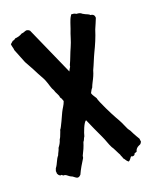

<svg xmlns="http://www.w3.org/2000/svg" viewBox="-145 -822 762 945"><g transform="rotate(-20 236.5 -349.5)"><path d="M10.7 -25.4C13.7 -21.5 13.7 -14.6 24.4 -10.7C28.3 -10.7 29.3 -14.6 36.1 -5.9C54.7 -6.8 54.7 5.9 78.1 14.6C85 18.6 92.8 28.3 101.6 28.3C108.4 28.3 113.3 23.4 117.2 19.5C128.9 -6.8 143.6 -30.3 158.2 -53.7C158.2 -57.6 160.2 -60.5 160.2 -64.5C170.9 -85 179.7 -104.5 186.5 -127C193.4 -133.8 193.4 -142.6 200.2 -151.4C203.1 -166 222.7 -219.7 235.4 -222.7C250 -188.5 265.6 -154.3 282.2 -119.1C293 -96.7 297.9 -76.2 308.6 -55.7C314.5 -49.8 329.1 -15.6 335 -6.8C335.9 1 341.8 6.8 342.8 15.6C350.6 23.4 352.5 33.2 363.3 40C372.1 36.1 376 26.4 382.8 19.5C387.7 23.4 394.5 23.4 401.4 18.6C401.4 9.8 409.2 10.7 416 7.8C418.9 -4.9 426.8 -12.7 438.5 -17.6C442.4 -20.5 444.3 -15.6 453.1 -31.2C453.1 -38.1 451.2 -41 451.2 -47.9C444.3 -59.6 437.5 -70.3 431.6 -82L422.9 -99.6C418.9 -106.4 415 -109.4 412.1 -116.2C400.4 -143.6 392.6 -160.2 377 -186.5C368.2 -201.2 323.2 -290 321.3 -307.6C314.5 -319.3 306.6 -328.1 303.7 -339.8C308.6 -347.7 311.5 -356.4 318.4 -363.3C325.2 -381.8 335.9 -398.4 342.8 -415C345.7 -421.9 349.6 -431.6 352.5 -442.4C365.2 -468.8 375 -496.1 387.7 -522.5C404.3 -556.6 418.9 -589.8 430.7 -627.9C437.5 -644.5 446.3 -662.1 453.1 -680.7C453.1 -693.4 446.3 -701.2 432.6 -702.1C425.8 -710.9 416 -710 397.5 -721.7C390.6 -728.5 383.8 -730.5 369.1 -731.4C361.3 -737.3 353.5 -737.3 343.8 -737.3C342.8 -733.4 340.8 -730.5 337.9 -726.6C333 -719.7 320.3 -681.6 317.4 -671.9C305.7 -643.6 299.8 -614.3 287.1 -586.9C274.4 -559.6 265.6 -531.2 252.9 -504.9C252.9 -494.1 248 -495.1 240.2 -476.6C202.1 -562.5 165 -646.5 127 -731.4C123 -734.4 123 -736.3 112.3 -739.3C101.6 -739.3 95.7 -732.4 83 -732.4C71.3 -724.6 57.6 -721.7 44.9 -720.7C40 -715.8 35.2 -713.9 30.3 -713.9C27.3 -710 23.4 -709 15.6 -701.2C15.6 -690.4 21.5 -678.7 21.5 -668C32.2 -643.6 40 -619.1 50.8 -594.7C57.6 -582 69.3 -561.5 76.2 -548.8C86.9 -528.3 96.7 -507.8 109.4 -486.3C112.3 -481.4 114.3 -475.6 116.2 -470.7C124 -452.1 127 -430.7 137.7 -414.1C140.6 -399.4 153.3 -386.7 153.3 -372.1C160.2 -365.2 160.2 -357.4 164.1 -349.6C157.2 -329.1 147.5 -319.3 138.7 -300.8C133.8 -291 105.5 -225.6 99.6 -222.7C96.7 -210.9 90.8 -200.2 86.9 -188.5C84 -185.5 84 -181.6 81.1 -178.7C77.1 -164.1 70.3 -153.3 61.5 -141.6C58.6 -128.9 50.8 -119.1 46.9 -107.4C32.2 -90.8 29.3 -70.3 14.6 -51.8C13.7 -46.9 10.7 -43 9.8 -38.1C10.7 -36.1 10.7 -32.2 10.7 -25.4Z"/></g></svg>

Font: Caesar Dressing Cyrillic
Style: Regular
Weight: 400
Designer: Dathan Boardman
Foundry: Open Window
Version: Version 1.00;July 2, 2020;FontCreator 13.0.0.2642 64-bit